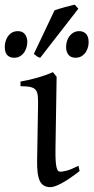

<svg xmlns="http://www.w3.org/2000/svg" viewBox="-52 -772 393 807"><path d="M282.7 -53.2Q237.8 -18.1 207 -1.7Q176.3 14.6 160.2 14.6Q143.1 14.6 132.1 7.8Q121.1 1 114.7 -12.9Q108.4 -26.9 106 -48.3Q103.5 -69.8 104 -99.1L107.9 -326.7Q108.4 -352.1 106.9 -368.2Q105.5 -384.3 98.4 -393.6Q91.3 -402.8 76.2 -406.2Q61 -409.7 34.2 -409.7V-429.2Q65.9 -434.6 102.1 -444.6Q138.2 -454.6 170.4 -468.8L186 -449.2L181.2 -147.9Q180.7 -114.3 182.1 -94.7Q183.6 -75.2 186.5 -65.2Q189.5 -55.2 193.6 -52.7Q197.8 -50.3 203.1 -50.3Q210.4 -50.3 228.8 -54.9Q247.1 -59.6 277.8 -75.2ZM62 -606Q64 -592.8 61 -579.1Q58.1 -565.4 51.3 -554.4Q44.4 -543.5 33.4 -536.4Q22.5 -529.3 7.8 -529.3Q-8.8 -529.3 -18.8 -537.8Q-28.8 -546.4 -31.2 -563Q-33.2 -576.7 -30.5 -590.6Q-27.8 -604.5 -21 -615.7Q-14.2 -627 -3.2 -634Q7.8 -641.1 22.9 -641.1Q55.2 -641.1 62 -606ZM117.2 -529.3Q108.9 -531.2 104 -534.7Q99.1 -538.1 90.3 -545.4L177.2 -728.5Q184.6 -731.4 195.3 -734.6Q206.1 -737.8 217.8 -741.2Q229.5 -744.6 241.2 -747.3Q252.9 -750 262.2 -752.4L277.3 -735.4ZM319.8 -606Q321.8 -592.8 319.1 -579.1Q316.4 -565.4 309.6 -554.4Q302.7 -543.5 291.7 -536.4Q280.8 -529.3 265.6 -529.3Q233.4 -529.3 226.6 -563Q224.6 -576.7 227.3 -590.6Q230 -604.5 237.1 -615.7Q244.1 -627 255.1 -634Q266.1 -641.1 280.8 -641.1Q296.4 -641.1 306.9 -632.3Q317.4 -623.5 319.8 -606Z"/></svg>

Font: Gentium Unicode
Style: Regular
Weight: 400
Version: Version 1.009